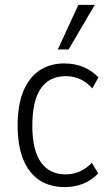

<svg xmlns="http://www.w3.org/2000/svg" viewBox="-20 -756 446 784"><path d="M244 8Q183 8 140 -21Q97 -50 74.5 -106Q52 -162 52 -244Q52 -325 74.5 -381.5Q97 -438 140 -467.5Q183 -497 243 -497Q286 -497 321 -482Q356 -467 382 -440L357 -395Q336 -419 309 -432Q282 -445 248 -445Q181 -445 146.5 -394.5Q112 -344 112 -242Q112 -143 147 -93.5Q182 -44 247 -44Q281 -44 308 -57Q335 -70 355 -91L381 -48Q356 -21 321 -6.5Q286 8 244 8ZM216 -554 300 -736H367L260 -554Z"/></svg>

Font: Nunito Sans 10pt Condensed Light
Style: Regular
Weight: 300
Width: 3
Designer: Vernon Adams
Foundry: Vernon Adams
Version: Version 3.101;gftools[0.9.27]